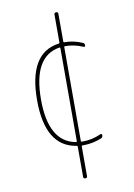

<svg xmlns="http://www.w3.org/2000/svg" viewBox="-95 -750 690 990"><g transform="rotate(-10 250.0 -255.0)"><path d="M255.9 -507.8Q115.2 -486.3 115.2 -259.8Q115.2 -37.1 255.9 -12.7Q259.8 -12.7 259.8 -16.6V-503.9Q259.8 -507.8 255.9 -507.8ZM254.9 6.8Q94.7 -17.6 94.7 -259.8Q94.7 -505.9 253.9 -528.3Q259.8 -528.3 259.8 -534.2V-679.7Q259.8 -689.5 270 -689.9Q280.3 -690.4 280.3 -679.7V-535.2Q280.3 -530.3 285.2 -530.3Q333 -530.3 377.9 -510.7Q387.7 -507.8 387.7 -496.1Q387.7 -486.3 377.9 -490.2Q332 -509.8 285.2 -509.8Q280.3 -509.8 280.3 -504.9V-14.6Q280.3 -9.8 285.2 -9.8H291Q337.9 -9.8 384.8 -30.3Q394.5 -34.2 394.5 -24.4Q394.5 -12.7 384.8 -8.8Q337.9 9.8 291 9.8H285.2Q280.3 9.8 280.3 13.7V169.9Q280.3 179.7 270 179.7Q259.8 179.7 259.8 169.9V12.7Q259.8 6.8 254.9 6.8Z"/></g></svg>

Font: Rounded-X Mgen+ 2m thin
Style: Regular
Weight: 100
Designer: [Source Han Sans]
Ryoko NISHIZUKA  (kana & ideographs); Paul D. Hunt (Latin, Greek & Cyrillic); Wenlong ZHANG  (bopomofo
Version: Version 1.059.20150602